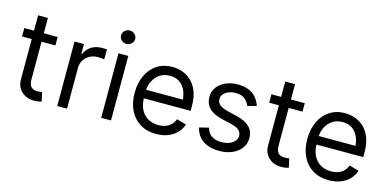

<svg xmlns="http://www.w3.org/2000/svg" viewBox="-71 -1153 3172 1569"><g transform="rotate(15 1514.5 -369.0)"><path d="M313.5 -545.9V-474.6H31.2V-545.9ZM113.3 -675.8H196.3V-156.2Q196.3 -113.8 213.9 -94Q231.4 -74.2 269.5 -74.2Q277.8 -74.2 286.9 -75.2Q295.9 -76.2 306.6 -78.1L324.2 -2.9Q312.5 1.5 295.7 4.2Q278.8 6.8 261.7 6.8Q195.8 6.8 154.5 -32.2Q113.3 -71.3 113.3 -133.8Z M456.1 0V-545.9H536.1V-462.9H542Q557.1 -503.4 596.4 -528.6Q635.7 -553.7 684.6 -553.7Q693.8 -553.7 707.5 -553.5Q721.2 -553.2 728.5 -552.7V-467.8Q724.1 -468.8 709 -470.7Q693.8 -472.7 676.8 -472.7Q637.2 -472.7 606 -456.1Q574.7 -439.5 556.9 -410.6Q539.1 -381.8 539.1 -344.7V0Z M828.1 0V-545.9H911.1V0ZM870.1 -636.7Q845.7 -636.7 828.1 -653.3Q810.5 -669.9 810.5 -693.4Q810.5 -716.8 828.1 -733.4Q845.7 -750 870.1 -750Q894.5 -750 912.1 -733.4Q929.7 -716.8 929.7 -693.4Q929.7 -669.9 912.1 -653.3Q894.5 -636.7 870.1 -636.7Z M1293.9 11.7Q1215.3 11.7 1158 -23.4Q1100.6 -58.6 1069.8 -121.8Q1039.1 -185.1 1039.1 -268.6Q1039.1 -352.5 1069.3 -416.5Q1099.6 -480.5 1154.5 -516.6Q1209.5 -552.7 1283.2 -552.7Q1325.7 -552.7 1367.7 -538.6Q1409.7 -524.4 1444.1 -492.7Q1478.5 -460.9 1499 -408.7Q1519.5 -356.4 1519.5 -280.3V-244.1H1098.6V-316.4H1474.1L1435.5 -289.1Q1435.5 -343.8 1418.5 -386.2Q1401.4 -428.7 1367.4 -453.1Q1333.5 -477.5 1283.2 -477.5Q1232.9 -477.5 1197 -452.9Q1161.1 -428.2 1142.1 -388.7Q1123 -349.1 1123 -303.7V-255.9Q1123 -193.8 1144.5 -150.9Q1166 -107.9 1204.6 -85.7Q1243.2 -63.5 1293.9 -63.5Q1326.7 -63.5 1353.5 -73Q1380.4 -82.5 1399.9 -101.8Q1419.4 -121.1 1429.7 -149.4L1510.7 -126Q1498 -85 1468 -54Q1438 -22.9 1393.6 -5.6Q1349.1 11.7 1293.9 11.7Z M2031.2 -422.9 1956.1 -402.3Q1945.3 -430.2 1919.2 -455.3Q1893.1 -480.5 1837.9 -480.5Q1788.1 -480.5 1754.9 -457.3Q1721.7 -434.1 1721.7 -399.4Q1721.7 -368.2 1744.4 -349.6Q1767.1 -331.1 1815.4 -319.3L1896.5 -299.8Q1969.2 -282.2 2005.1 -245.6Q2041 -209 2041 -152.3Q2041 -105.5 2014.2 -68.4Q1987.3 -31.2 1939.5 -9.8Q1891.6 11.7 1828.1 11.7Q1772.5 11.7 1729.5 -4.6Q1686.5 -21 1658.7 -52.7Q1630.9 -84.5 1621.1 -130.9L1700.2 -150.4Q1711.4 -106.4 1743.4 -84.5Q1775.4 -62.5 1827.1 -62.5Q1885.3 -62.5 1920.2 -87.6Q1955.1 -112.8 1955.1 -147.5Q1955.1 -176.3 1935.1 -195.6Q1915 -214.8 1874 -224.6L1783.2 -246.1Q1708 -264.2 1672.9 -301.3Q1637.7 -338.4 1637.7 -394.5Q1637.7 -440.9 1663.8 -476.6Q1689.9 -512.2 1735.4 -532.5Q1780.8 -552.7 1837.9 -552.7Q1892.1 -552.7 1930.4 -536.4Q1968.8 -520 1993.7 -491Q2018.6 -461.9 2031.2 -422.9Z M2404.3 -545.9V-474.6H2122.1V-545.9ZM2204.1 -675.8H2287.1V-156.2Q2287.1 -113.8 2304.7 -94Q2322.3 -74.2 2360.4 -74.2Q2368.7 -74.2 2377.7 -75.2Q2386.7 -76.2 2397.5 -78.1L2415 -2.9Q2403.3 1.5 2386.5 4.2Q2369.6 6.8 2352.5 6.8Q2286.6 6.8 2245.4 -32.2Q2204.1 -71.3 2204.1 -133.8Z M2754.4 11.7Q2675.8 11.7 2618.4 -23.4Q2561 -58.6 2530.3 -121.8Q2499.5 -185.1 2499.5 -268.6Q2499.5 -352.5 2529.8 -416.5Q2560.1 -480.5 2615 -516.6Q2669.9 -552.7 2743.7 -552.7Q2786.1 -552.7 2828.1 -538.6Q2870.1 -524.4 2904.5 -492.7Q2939 -460.9 2959.5 -408.7Q2980 -356.4 2980 -280.3V-244.1H2559.1V-316.4H2934.6L2896 -289.1Q2896 -343.8 2878.9 -386.2Q2861.8 -428.7 2827.9 -453.1Q2793.9 -477.5 2743.7 -477.5Q2693.4 -477.5 2657.5 -452.9Q2621.6 -428.2 2602.5 -388.7Q2583.5 -349.1 2583.5 -303.7V-255.9Q2583.5 -193.8 2605 -150.9Q2626.5 -107.9 2665 -85.7Q2703.6 -63.5 2754.4 -63.5Q2787.1 -63.5 2814 -73Q2840.8 -82.5 2860.4 -101.8Q2879.9 -121.1 2890.1 -149.4L2971.2 -126Q2958.5 -85 2928.5 -54Q2898.4 -22.9 2854 -5.6Q2809.6 11.7 2754.4 11.7Z"/></g></svg>

Font: Inter
Style: Regular
Weight: 400
Designer: Rasmus Andersson
Foundry: rsms
Version: Version 4.000;git-8c9346024